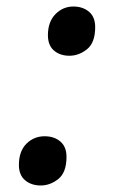

<svg xmlns="http://www.w3.org/2000/svg" viewBox="-20 -561 353 589"><path d="M193 -390Q164 -390 145.5 -406Q127 -422 127 -453Q127 -494 150 -517.5Q173 -541 205 -541Q234 -541 253 -525Q272 -509 272 -478Q272 -430 247 -410Q222 -390 193 -390ZM105 8Q76 8 57 -8Q38 -24 38 -55Q38 -97 61 -120Q84 -143 117 -143Q146 -143 165 -127Q184 -111 184 -80Q184 -32 159 -12Q134 8 105 8Z"/></svg>

Font: Noto Serif SemiCondensed SemiBold
Style: Italic
Weight: 600
Width: 4
Italic angle: -12°
Designer: Monotype Design Team
Foundry: Monotype Imaging Inc.
Version: Version 2.014; ttfautohint (v1.8.4.7-5d5b)